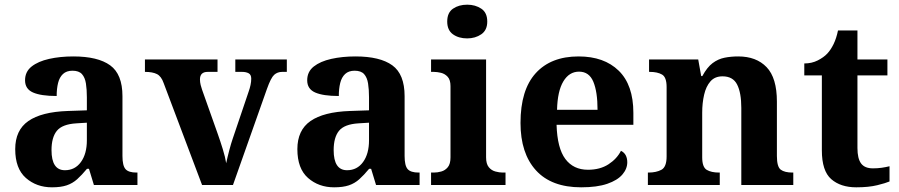

<svg xmlns="http://www.w3.org/2000/svg" viewBox="-20 -790 3839 820"><path d="M202 10Q136 10 90.5 -30Q45 -70 45 -153Q45 -234 101 -273Q157 -312 269 -316L351 -318.8V-374Q351 -407.6 347 -433.3Q343 -459 330 -473.5Q317 -488 289.5 -488Q264 -488 249 -474Q234 -460 228 -435.5Q222 -411 222 -380Q155 -380 121 -395Q87 -410 87 -447Q87 -483.8 115 -505.9Q143 -528 189.9 -538.5Q236.8 -549 292.8 -549Q398 -549 450.5 -511Q503 -473 503 -379.3V-124Q503 -82.6 516 -67.8Q529 -53 563 -53H567V0H381L360 -69H351.4Q329 -42 309.5 -24.5Q290 -7 265 1.5Q240 10 202 10ZM257.2 -63Q300.2 -63 325.6 -98Q351 -133 351 -191V-266L305.8 -263.2Q245.9 -259.5 222.9 -231.4Q200 -203.3 200 -148.8Q200 -63 257.2 -63Z M679 -435Q669 -464 650.5 -473.5Q632 -483 599 -483V-536H909V-483H867Q834 -483 834 -451Q834 -439 837 -427Q840 -415 843 -407L910 -218Q921 -187 931.5 -153Q942 -119 946 -93Q951 -117 959 -147.5Q967 -178 974 -198L1042 -399Q1047 -413 1050 -427Q1053 -441 1053 -454Q1053 -471 1042 -477Q1031 -483 1014 -483H985V-536H1205V-483H1185Q1165 -483 1151 -470.5Q1137 -458 1120 -410L975 0H843Z M1407 10Q1341 10 1295.5 -30Q1250 -70 1250 -153Q1250 -234 1306 -273Q1362 -312 1474 -316L1556 -318.8V-374Q1556 -407.6 1552 -433.3Q1548 -459 1535 -473.5Q1522 -488 1494.5 -488Q1469 -488 1454 -474Q1439 -460 1433 -435.5Q1427 -411 1427 -380Q1360 -380 1326 -395Q1292 -410 1292 -447Q1292 -483.8 1320 -505.9Q1348 -528 1394.9 -538.5Q1441.8 -549 1497.8 -549Q1603 -549 1655.5 -511Q1708 -473 1708 -379.3V-124Q1708 -82.6 1721 -67.8Q1734 -53 1768 -53H1772V0H1586L1565 -69H1556.4Q1534 -42 1514.5 -24.5Q1495 -7 1470 1.5Q1445 10 1407 10ZM1462.2 -63Q1505.2 -63 1530.6 -98Q1556 -133 1556 -191V-266L1510.8 -263.2Q1450.9 -259.5 1427.9 -231.4Q1405 -203.3 1405 -148.8Q1405 -63 1462.2 -63Z M1821 0V-53H1833Q1848 -53 1864.5 -57.5Q1881 -62 1892.5 -75.9Q1904 -89.8 1904 -117.7V-422Q1904 -448.9 1892 -462Q1880 -475 1863.5 -479Q1847 -483 1833 -483H1821V-536H2056V-118Q2056 -90 2067.5 -76Q2079 -62 2096 -57.5Q2113 -53 2127 -53H2139V0ZM1975.1 -626Q1939 -626 1914.5 -643.5Q1890 -661 1890 -698Q1890 -736 1914.8 -753Q1939.5 -770 1975.5 -770Q2010 -770 2035.5 -753Q2061 -736 2061 -698Q2061 -661 2035.4 -643.5Q2009.8 -626 1975.1 -626Z M2462 10Q2335 10 2269 -62.5Q2203 -135 2203 -265Q2203 -406 2268 -477.5Q2333 -549 2451 -549Q2560 -549 2622.5 -488Q2685 -427 2685 -308V-257H2357Q2360 -157 2394.5 -111Q2429 -65 2491 -65Q2543 -65 2579 -88.5Q2615 -112 2632 -146Q2646 -139 2652.5 -126.5Q2659 -114 2659 -97Q2659 -69 2638 -44.5Q2617 -20 2573.5 -5Q2530 10 2462 10ZM2532 -321Q2532 -398 2514 -441Q2496 -484 2453 -484Q2411 -484 2386 -442.5Q2361 -401 2359 -321Z M2747 0V-53H2749Q2783 -53 2805 -65Q2827 -77 2827 -122V-418.4Q2827 -460.2 2807.5 -471.6Q2788 -483 2755 -483H2752V-536H2962L2974.7 -465H2979.5Q3000 -503 3023.5 -520.5Q3047 -538 3074.3 -543.5Q3101.7 -549 3132.9 -549Q3210 -549 3254 -503.2Q3298 -457.4 3298 -356V-123.8Q3298 -77.6 3314.5 -65.3Q3331 -53 3365 -53H3368V0H3146V-329Q3146 -394 3128.1 -429Q3110.3 -464 3065.8 -464Q3033 -464 3014.2 -442.5Q2995.3 -420.9 2987.2 -385.5Q2979 -350.1 2979 -309V-118Q2979 -76 2998.5 -64.5Q3018 -53 3051 -53H3054V0Z M3637 10Q3570 10 3530 -25Q3490 -60 3490 -148V-468H3415V-519Q3447 -519 3472.5 -532Q3498 -545 3513 -561Q3528 -577 3540 -601.5Q3552 -626 3559 -660H3642V-536H3770V-468H3642V-158Q3642 -113 3657.5 -92Q3673 -71 3708 -71Q3728 -71 3745.5 -73.5Q3763 -76 3779 -80V-15Q3763 -8 3726.5 1Q3690 10 3637 10Z"/></svg>

Font: Noto Serif NP Hmong
Style: Regular
Weight: 400
Designer: Dalton Maag Ltd
Foundry: Dalton Maag Ltd
Version: Version 1.001